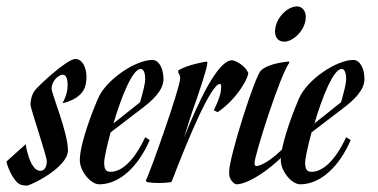

<svg xmlns="http://www.w3.org/2000/svg" viewBox="-97 -568 1179 599"><path d="M138 -384C112 -384 22 -300 11 -285C2 -273 -2 -253 -2 -242C-2 -230 49 -81 49 -65C49 -48 42 -35 29 -35C-5 -35 -17 -118 -17 -118L-77 -64C-71 -36 -51 -2 -37 6C-31 10 -19 11 -13 11C-2 11 115 -45 115 -99C115 -154 64 -276 64 -291C64 -317 87 -335 99 -335C110 -335 114 -318 114 -305C114 -289 112 -272 98 -246C98 -246 160 -257 170 -303C179 -343 165 -384 138 -384Z M213 7C276 7 335 -49 370 -131L356 -140C321 -65 282 -32 248 -32C232 -32 228 -42 228 -61C228 -73 236 -111 248 -155L350 -233C376 -253 413 -285 413 -321C413 -355 399 -381 378 -381C327 -381 234 -321 208 -259C201 -243 152 -126 152 -68C152 -35 185 7 213 7ZM342 -353C353 -353 356 -335 356 -321C356 -307 348 -277 340 -249L257 -183C281 -264 316 -353 342 -353Z M438 0C489 -133 561 -306 589 -306C592 -306 593 -304 593 -299C593 -283 591 -267 570 -224L582 -218C648 -263 682 -334 677 -342C666 -365 636 -380 627 -380C582 -380 522 -250 477 -139C490 -181 504 -225 518 -263C521 -273 550 -355 550 -373L548 -376C548 -376 488 -367 459 -348V-341C459 -341 465 -337 465 -323C465 -295 372 -31 358 -5L361 0C373 2 386 3 397 3C420 3 438 0 438 0Z M830 -548C797 -548 761 -508 761 -470C761 -444 778 -438 790 -438C818 -438 857 -475 857 -515C857 -536 844 -548 830 -548ZM804 -376C804 -376 742 -372 717 -348C698 -330 618 -78 618 -33C618 -23 617 -14 628 -1C631 2 636 7 641 7C680 7 764 -49 821 -121L810 -131C763 -75 720 -51 704 -50C699 -50 697 -53 697 -59C697 -83 777 -335 806 -373C806 -373 804 -376 804 -376Z M840 7C903 7 962 -49 997 -131L983 -140C948 -65 909 -32 875 -32C859 -32 855 -42 855 -61C855 -73 863 -111 875 -155L977 -233C1003 -253 1040 -285 1040 -321C1040 -355 1026 -381 1005 -381C954 -381 861 -321 835 -259C828 -243 779 -126 779 -68C779 -35 812 7 840 7ZM969 -353C980 -353 983 -335 983 -321C983 -307 975 -277 967 -249L884 -183C908 -264 943 -353 969 -353Z"/></svg>

Font: Romanesco
Style: Regular
Weight: 400
Designer: Astigmatic (AOETI)
Foundry: Astigmatic (AOETI)
Version: Version 1.000